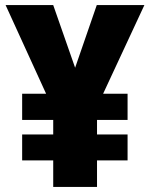

<svg xmlns="http://www.w3.org/2000/svg" viewBox="-20 -734 590 754"><path d="M275 -468 360 -714H547L385 -366H481V-263H361V-206H481V-104H361V0H189V-104H67V-206H189V-263H67V-366H161L2 -714H189Z"/></svg>

Font: Noto Sans Hebrew SemiCondensed Black
Style: Regular
Weight: 900
Width: 4
Designer: Ben Nathan
Foundry: Google LLC
Version: Version 3.001; ttfautohint (v1.8.4.7-5d5b)